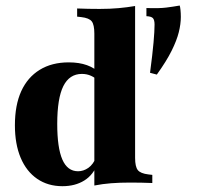

<svg xmlns="http://www.w3.org/2000/svg" viewBox="-20 -652 714 684"><path d="M538.7 -386.3 514.5 -392.7Q523.4 -459.7 527 -500.8Q530.6 -541.9 530.6 -564.5Q530.6 -580.6 525 -587.1Q519.4 -593.5 501.6 -594.4V-623.4Q546.8 -621.8 572.2 -625Q597.6 -628.2 620.2 -632.3Q621.8 -628.2 623 -616.5Q624.2 -604.8 624.2 -591.9Q624.2 -566.1 616.9 -537.1Q609.7 -508.1 591.5 -471.4Q573.4 -434.7 538.7 -386.3ZM202.4 11.3Q150.8 11.3 112.5 -14.9Q74.2 -41.1 53.6 -89.9Q33.1 -138.7 33.1 -205.6Q33.1 -277.4 55.6 -327Q78.2 -376.6 121.4 -403.2Q164.5 -429.8 225 -429.8Q262.1 -429.8 289.9 -419.8Q317.7 -409.7 333.9 -391.9L329 -364.5Q319.4 -375 304.4 -381.9Q289.5 -388.7 271.8 -388.7Q227.4 -388.7 205.6 -345.2Q183.9 -301.6 183.9 -210.5Q183.9 -125.8 202 -83.9Q220.2 -41.9 258.1 -41.9Q277.4 -41.9 294.8 -54Q312.1 -66.1 323.4 -93.5L329 -71.8Q312.9 -29 280.2 -8.9Q247.6 11.3 202.4 11.3ZM316.1 0V-209.7H461.3V-89.5Q461.3 -58.1 471 -46Q480.6 -33.9 508.9 -30.6L522.6 -29V0Q501.6 -0.8 483.9 -1.2Q466.1 -1.6 443.5 -1.6Q406.5 -1.6 375.8 0.8Q345.2 3.2 316.1 8.9ZM316.1 -209.7V-532.3Q316.1 -563.7 306.9 -575.8Q297.6 -587.9 269.4 -591.1L254.8 -592.7V-621.8Q276.6 -621 294.4 -620.6Q312.1 -620.2 334.7 -620.2Q371.8 -620.2 402.4 -623Q433.1 -625.8 461.3 -630.6V-621.8V-209.7Z"/></svg>

Font: Playfair 5pt SemiExpanded Light Black
Style: Regular
Weight: 900
Version: Version 2.203